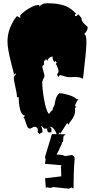

<svg xmlns="http://www.w3.org/2000/svg" viewBox="-20 -766 574 1177"><path d="M326.7 181.6Q364.3 181.6 378.9 190.9L425.3 183.6Q425.3 191.9 427.7 191.9L429.7 189.9Q438 193.8 437.5 209Q430.7 286.1 430.7 389.6Q425.3 389.6 419.4 382.8Q418 382.8 412.1 386.7Q406.2 390.6 400.9 390.6L309.6 380.9Q300.3 380.9 296.9 383.5Q293.5 386.2 289.1 386.2L269 381.8H266.6L261.2 388.7L256.3 326.7L355.5 314.9Q355.5 270.5 353 255.9H355V249L358.9 247.1L255.9 238.3L258.8 216.8Q258.8 216.8 259.8 210.9L258.8 209L255.9 195.8L298.3 56.2L381.8 57.1Q382.3 58.6 375.5 63.7Q368.7 68.8 368.7 72.3L366.7 104.5L359.9 106.4Q359.9 116.7 353 128.2Q346.2 139.6 343.8 147.5H344.7ZM402.3 -293Q391.1 -293 347.2 -306.2L338.9 -293.9L330.1 -306.2Q330.1 -312 334.5 -317.6Q338.9 -323.2 338.9 -330.1Q338.9 -336.9 333 -353.3Q327.1 -369.6 321.3 -373L330.1 -385.3L323.2 -383.8L321.3 -393.6L312.5 -385.3Q302.2 -402.8 302.2 -409.9Q302.2 -417 303.2 -418.9Q292 -418.9 282 -410.9Q272 -402.8 270 -390.1L268.6 -397L259.8 -404.8V-397Q249 -397 249 -382.3Q249 -379.9 250.5 -371.1L240.7 -362.3L239.7 -357.9Q239.7 -347.7 246.3 -328.1Q252.9 -308.6 252.9 -297.9Q251 -295.9 244.9 -280.8Q238.8 -265.6 238.8 -264.2Q238.8 -222.7 250 -157.7Q261.2 -92.8 277.8 -68.8Q283.7 -68.8 290 -79.6Q296.4 -90.3 303.2 -90.3V-102.1Q313.5 -115.7 315.9 -131.6Q318.4 -147.5 323 -163.1Q327.6 -178.7 343.8 -194.3Q365.7 -194.3 400.6 -183.8Q435.5 -173.3 449.2 -158.2V-159.7L460 -158.2Q442.4 -132.8 439.5 -113.8H449.2L439.5 -102.1L440.9 -89.4Q440.9 -57.1 412.6 -22Q402.3 -9.3 400.9 -1.5L391.6 -11.7Q384.3 -2 370.4 21Q356.4 43.9 347.2 55.2V44.4L330.1 67.4Q325.7 46.9 313.5 28.8Q301.3 10.7 285.6 10.7L295.4 22.5V44.4L282.2 45.9Q268.6 46.9 268.6 22.5H250.5Q241.7 9.8 231.9 4.9Q233.4 10.3 236.3 17.6Q240.7 30.3 240.7 44.4L220.7 55.2L210.9 44.4L211.9 27.3Q211.9 20.5 205.3 15.6Q198.7 10.7 192.9 10.7Q187 10.7 177.2 16.6Q167.5 22.5 162.6 22.5Q152.3 22.5 145.5 5.6Q138.7 -11.2 133.8 -28.1Q128.9 -44.9 123.5 -44.9L133.8 -57.6Q98.1 -57.6 94.2 -170.4H84Q84 -191.9 74.2 -232.4Q64.5 -272.9 64.5 -293.9L77.1 -311L74.7 -316.9L64.5 -306.6V-316.9Q61 -333.5 48.8 -378.9Q25.9 -466.8 25.9 -511.7Q25.9 -556.6 42.7 -597.9Q59.6 -639.2 84 -667.5L104 -656.2V-672.4Q127.4 -696.8 160.2 -716.1Q192.9 -735.4 220.7 -735.8V-724.6Q227.5 -733.4 239 -739.7Q250.5 -746.1 271.2 -746.1Q292 -746.1 312.3 -744.4Q332.5 -742.7 358.9 -736.3Q408.7 -725.1 449.2 -678.7H439.5V-667.5H449.2L460 -678.7L479 -656.2Q479 -636.2 497.1 -619.6Q515.1 -603 517.6 -600.1Q517.6 -577.1 496.1 -557.6Q509.8 -553.2 509.8 -506.3Q509.8 -459.5 488.8 -283.2Q470.2 -293.9 440.4 -293.9ZM277.8 13.7Q276.9 19 270 22.5Q277.8 22.5 277.8 13.7ZM166 9.8Q165 8.8 164.1 8.8Q163.1 8.8 163.1 10.7Q163.1 9.8 166 9.8Z"/></svg>

Font: Butcherman Caps
Style: Regular
Weight: 400
Version: Version 001.003